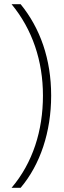

<svg xmlns="http://www.w3.org/2000/svg" viewBox="-20 -734 304 912"><path d="M223 -280C223 -453 171 -600 78 -714H35C134 -594 184 -444 184 -280C184 -114 136 39 35 158H78C171 48 223 -107 223 -280Z"/></svg>

Font: Noto Sans Thai Looped ExtraLight
Style: Regular
Weight: 200
Designer: Sasikarn Vongin, Ben Mitchell
Foundry: The Fontpad Ltd
Version: Version 1.001